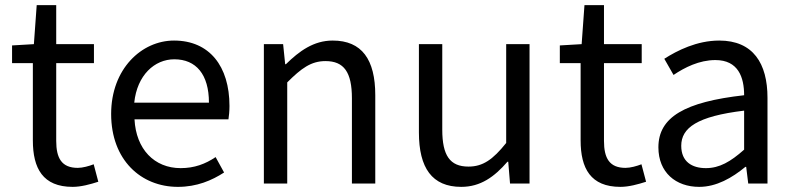

<svg xmlns="http://www.w3.org/2000/svg" viewBox="-20 -715 3091 748"><path d="M263 13C296 13 332 3 363 -7L345 -75C327 -68 302 -61 283 -61C220 -61 199 -99 199 -166V-469H346V-543H199V-695H123L112 -543L27 -538V-469H108V-168C108 -59 147 13 263 13Z M673 13C747 13 805 -12 853 -43L820 -103C780 -76 737 -60 684 -60C581 -60 510 -134 504 -250H870C872 -263 874 -282 874 -302C874 -457 796 -557 658 -557C532 -557 413 -447 413 -271C413 -92 529 13 673 13ZM503 -315C514 -422 582 -484 659 -484C744 -484 794 -425 794 -315Z M1008 0H1099V-394C1154 -449 1192 -477 1248 -477C1320 -477 1351 -434 1351 -332V0H1442V-344C1442 -483 1390 -557 1276 -557C1202 -557 1146 -516 1094 -465H1091L1083 -543H1008Z M1777 13C1852 13 1906 -26 1957 -85H1960L1967 0H2043V-543H1952V-158C1900 -93 1861 -66 1805 -66C1733 -66 1703 -109 1703 -210V-543H1612V-199C1612 -61 1663 13 1777 13Z M2397 13C2430 13 2466 3 2497 -7L2479 -75C2461 -68 2436 -61 2417 -61C2354 -61 2333 -99 2333 -166V-469H2480V-543H2333V-695H2257L2246 -543L2161 -538V-469H2242V-168C2242 -59 2281 13 2397 13Z M2704 13C2771 13 2832 -22 2884 -65H2887L2895 0H2970V-334C2970 -468 2914 -557 2782 -557C2695 -557 2618 -518 2568 -486L2604 -423C2647 -452 2704 -481 2767 -481C2856 -481 2879 -414 2879 -344C2648 -318 2545 -259 2545 -141C2545 -43 2613 13 2704 13ZM2730 -60C2676 -60 2634 -85 2634 -147C2634 -217 2696 -262 2879 -284V-132C2826 -85 2783 -60 2730 -60Z"/></svg>

Font: Noto Sans CJK SC Regular
Style: Regular
Weight: 400
Designer: Ryoko NISHIZUKA (kana & ideographs); Paul D. Hunt (Latin, Greek & Cyrillic); Wenlong ZHANG (bopomofo); Sandoll Communica
Foundry: Adobe Systems Incorporated
Version: Version 1.004;PS 1.004;hotconv 1.0.82;makeotf.lib2.5.63406